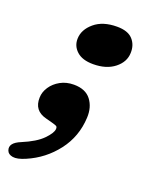

<svg xmlns="http://www.w3.org/2000/svg" viewBox="-146 -538 634 804"><g transform="rotate(20 171.5 -136.5)"><path d="M87 -5Q29.5 -19.5 31.5 -78.5Q32 -103 47.2 -126Q62.5 -149 88.8 -163.5Q115 -178 148.5 -178Q200.5 -178 225 -146Q249.5 -114 247 -66.5Q243 18.5 192.8 84Q142.5 149.5 66.5 182Q31 197.5 10.5 194Q-10 190.5 -15.5 175.5Q-27.5 144 23 123.5Q83 98.5 111.2 69.8Q139.5 41 141 23Q142 12.5 136 9.5Q130 6.5 115 2.5ZM193.5 -286Q145.5 -286 120.5 -308.8Q95.5 -331.5 96.5 -364.5Q97.5 -405 134.8 -436.5Q172 -468 235.5 -468Q283.5 -468 305.5 -444Q327.5 -420 326 -384Q325 -343.5 288.8 -314.8Q252.5 -286 193.5 -286Z"/></g></svg>

Font: Fraunces 9pt S100
Style: Bold Italic
Weight: 700
Italic angle: -16°
Version: Version 1.000; ttfautohint (v1.8.3)